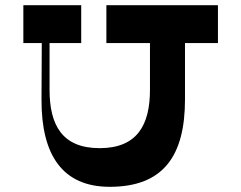

<svg xmlns="http://www.w3.org/2000/svg" viewBox="-20 -720 930 740"><path d="M820 -700H390V-554H558V-374C558 -240 510 -149 364 -149C218 -149 171 -240 171 -374V-554H293V-700H70V-554H141L140 -337C139 -121 222 0 403 0C611 0 693 -121 693 -337V-554H820Z"/></svg>

Font: Space Cowgirl Bold
Style: Regular
Weight: 700
Designer: Valery Marier
Foundry: Valery Marier
Version: Version 1.000;hotconv 1.0.109;makeotfexe 2.5.65596